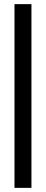

<svg xmlns="http://www.w3.org/2000/svg" viewBox="-20 -774 222 928"><path d="M50 134V-754H132V134Z"/></svg>

Font: Stick No Bills ExtraLight SemiBold
Style: Regular
Weight: 600
Version: Version 2.000